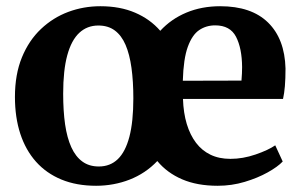

<svg xmlns="http://www.w3.org/2000/svg" viewBox="-20 -586 968 617"><path d="M289 11Q226 11 177.5 -9Q129 -29 95.8 -66.2Q62.5 -103.5 45.2 -156.2Q28 -209 28 -274.5Q28 -347 50.5 -401.8Q73 -456.5 111.8 -493Q150.5 -529.5 199.5 -547.8Q248.5 -566 302.5 -566Q366 -566 414.2 -545.2Q462.5 -524.5 495 -487Q530 -525 579 -545.5Q628 -566 687.5 -566Q788 -566 841.5 -513.5Q895 -461 897.5 -366Q897.5 -333 895.5 -309.2Q893.5 -285.5 889.5 -268H568Q569.5 -223 580.2 -187.5Q591 -152 610 -127Q629 -102 656.5 -88.8Q684 -75.5 720.5 -75.5Q760.5 -75.5 801.2 -89.5Q842 -103.5 864.5 -119L888.5 -67Q872.5 -50 840.2 -32Q808 -14 766.2 -1.5Q724.5 11 679.5 11Q613.5 11 565.2 -9.8Q517 -30.5 485.5 -68.5Q466.5 -48.5 444 -33.5Q421.5 -18.5 396.5 -8.8Q371.5 1 344.2 6Q317 11 289 11ZM183 -285Q183 -229.5 189.2 -186.2Q195.5 -143 209.2 -112.8Q223 -82.5 244.8 -66.8Q266.5 -51 297.5 -51Q334 -51 358.5 -74.5Q383 -98 395.8 -146.5Q408.5 -195 408.5 -270Q408.5 -324.5 402.5 -368Q396.5 -411.5 383.5 -441.8Q370.5 -472 349 -488Q327.5 -504 296 -504Q260 -504 234.8 -480.5Q209.5 -457 196.2 -408.5Q183 -360 183 -285ZM567.5 -326.5 756 -327Q757 -338 757.5 -349.8Q758 -361.5 758 -370.5Q757.5 -431 738.5 -467.8Q719.5 -504.5 671.5 -504.5Q642.5 -504.5 620 -489.2Q597.5 -474 583.5 -435.5Q569.5 -397 567.5 -326.5Z"/></svg>

Font: Merriweather 28pt
Style: Bold
Weight: 700
Version: Version 2.100